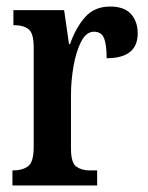

<svg xmlns="http://www.w3.org/2000/svg" viewBox="-20 -567 453 587"><path d="M18 0V-46H21Q48 -46 65.5 -58.5Q83 -71 83 -118V-422Q83 -466 67 -478Q51 -490 24 -490H21V-536H176L191 -432H194Q212 -483 240.5 -515Q269 -547 317 -547Q360 -547 380.5 -524Q401 -501 401 -465Q401 -389 306 -389Q306 -431 298 -450.5Q290 -470 267 -470Q244 -470 228.5 -440.5Q213 -411 205 -366Q197 -321 197 -276V-113Q197 -69 213.5 -57.5Q230 -46 254 -46H277V0Z"/></svg>

Font: Noto Serif Tamil ExtraCondensed SemiBold
Style: Regular
Weight: 600
Width: 2
Designer: Indian Type Foundry, Tom Grace, and the Monotype Design Team
Foundry: Monotype Imaging Inc.
Version: Version 2.004; ttfautohint (v1.8.4.7-5d5b)